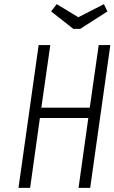

<svg xmlns="http://www.w3.org/2000/svg" viewBox="-20 -904 551 924"><path d="M69 0H125L172 -336H405L358 0H414L511 -687H455L412 -386H179L222 -687H166ZM366 -765 497 -849 480 -884 357 -821 253 -884 226 -849 333 -765Z"/></svg>

Font: Secuela Light
Style: Italic
Weight: 300
Italic angle: -8°
Designer: Fernando Haro
Foundry: deFharo
Version: Version 1.708